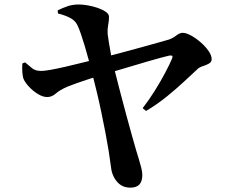

<svg xmlns="http://www.w3.org/2000/svg" viewBox="-20 -795 1040 864"><path d="M566.4 49.4Q528.2 49.4 505.3 21.2Q482.3 -6.9 478.8 -47.7Q475.4 -75.8 469.2 -114.8Q462.9 -153.8 454.3 -198.7Q445.7 -243.7 435.8 -290.7Q426 -337.8 415.1 -383.2Q404.2 -428.7 394 -467.9Q387.3 -494.3 379 -525.7Q370.6 -557.1 361.5 -587.7Q352.3 -618.3 343.6 -643.6Q334.8 -669 327.3 -683.7Q317.6 -703 295.4 -714.6Q273.1 -726.2 240.8 -734.5L239.7 -748.5Q262.1 -759.4 284.3 -767.1Q306.6 -774.8 335.4 -774.8Q352.8 -774.8 375.5 -770.8Q398.1 -766.8 419.8 -759.4Q441.4 -751.9 456 -741.8Q470.5 -731.6 470.5 -719.8Q470.8 -702.7 466.9 -683.6Q463.1 -664.5 464.3 -643.1Q465.9 -629.8 469.8 -604.7Q473.8 -579.5 479.3 -550.4Q484.9 -521.2 491.5 -495.9Q504.5 -443.2 519.1 -387.8Q533.8 -332.3 547.6 -280.2Q561.4 -228.1 573.8 -184.9Q586.2 -141.7 594.2 -113.5Q598.5 -98.9 604.6 -79.5Q610.7 -60.1 615.5 -40.9Q620.4 -21.7 620.4 -7.6Q620.4 20.9 607.3 35.2Q594.2 49.4 566.4 49.4ZM621.9 -308.2Q651.4 -346.2 677.3 -387.9Q703.2 -429.6 723.2 -467.4Q743.3 -505.2 753.7 -530.2Q758.2 -541.1 754.5 -543.8Q750.7 -546.5 740.3 -544.5Q725 -541.2 700.2 -534.3Q675.4 -527.4 643.8 -518.3Q612.2 -509.1 577.6 -498.7Q543.1 -488.3 508.6 -478.3Q474.2 -468.3 444.1 -459.1Q415 -450.8 383.3 -440.4Q351.6 -430 324.6 -420.5Q297.5 -411 282.9 -404.8Q248.7 -389.8 231 -374Q213.3 -358.3 192.7 -358.3Q173.2 -358.3 151.4 -371.4Q129.5 -384.5 111.6 -403.6Q93.7 -422.6 86.4 -438.8Q81.7 -450.7 80.5 -470.1Q79.3 -489.5 80.5 -509.4L93 -514.3Q109.7 -500.3 124.2 -488.2Q138.6 -476 164.2 -475.8Q178.8 -475.5 208.3 -480.9Q237.8 -486.2 276.3 -495.1Q314.7 -504 355.6 -514.2Q396.5 -524.5 434.4 -533.8Q467.4 -542 513.1 -554.3Q558.8 -566.6 604.8 -579.1Q650.8 -591.7 687.7 -602.1Q724.6 -612.5 740 -617Q758.2 -623.5 773.5 -635.4Q788.8 -647.3 801.7 -647.3Q817.8 -647.3 840 -635.1Q862.2 -622.8 883.4 -604.3Q904.7 -585.8 918.6 -565.5Q932.5 -545.3 932.5 -528.6Q932.5 -515.8 920.4 -509Q908.3 -502.2 893.3 -497.5Q878.4 -492.9 869.2 -484.6Q844.8 -461.8 809.6 -429Q774.5 -396.3 731.1 -361Q687.7 -325.7 637.4 -295.7Z"/></svg>

Font: Noto Serif KR ExtraLight
Style: Regular
Weight: 200
Designer: Ryoko NISHIZUKA 西塚涼子 (kana & ideographs); Frank Grießhammer (Latin, Greek & Cyrillic); Wenlong ZHANG 张文龙 (bopomofo); San
Foundry: Adobe
Version: Version 2.002-H1;hotconv 1.1.0;makeotfexe 2.6.0